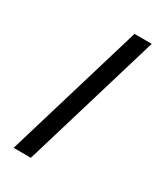

<svg xmlns="http://www.w3.org/2000/svg" viewBox="-196 -817 818 951"><g transform="rotate(30 213.5 -342.0)"><path d="M380.9 -736.3H282.2L45.9 51.8H144.5Z"/></g></svg>

Font: FreeUniversal
Style: BoldItalic
Weight: 700
Italic angle: -11°
Version: Version 1.001